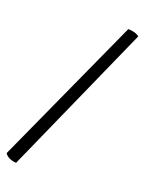

<svg xmlns="http://www.w3.org/2000/svg" viewBox="-180 -820 808 1077"><g transform="rotate(20 224.0 -282.0)"><path d="M459 -722.7Q447.3 -732.4 429.7 -737.3Q413.1 -742.2 392.6 -742.2Q258.8 -446.3 -10.7 144.5Q-2.9 159.2 17.6 168.9Q38.1 177.7 57.6 177.7Q191.4 -122.1 459 -722.7Z"/></g></svg>

Font: cl
Style: Italic
Weight: 400
Designer: Mitja Miklavcic
Version: Version 7.504; 2011; Build 1022